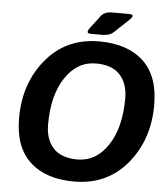

<svg xmlns="http://www.w3.org/2000/svg" viewBox="-59 -925 866 993"><g transform="rotate(5 374.0 -428.0)"><path d="M50.8 -286.6Q50.8 -467.3 154.8 -592Q258.8 -716.8 429.7 -716.8Q576.2 -716.8 658.7 -640.9Q741.2 -564.9 741.2 -413.6Q741.2 -232.9 637.2 -108.2Q533.2 16.6 362.3 16.6Q215.8 16.6 133.3 -59.3Q50.8 -135.3 50.8 -286.6ZM203.1 -266.1Q203.1 -188 244.6 -143.3Q286.1 -98.6 369.1 -98.6Q466.8 -98.6 527.8 -190.7Q588.9 -282.7 588.9 -434.1Q588.9 -512.2 547.4 -556.9Q505.9 -601.6 422.9 -601.6Q325.2 -601.6 264.2 -509.5Q203.1 -417.5 203.1 -266.1ZM381.3 -752Q352.1 -752 376 -783.2L425.8 -848.6Q443.4 -871.6 484.4 -871.6H570.3Q606.9 -871.6 575.2 -841.8L499.5 -770.5Q480 -752 441.4 -752Z"/></g></svg>

Font: Istok
Style: Bold Italic
Weight: 700
Italic angle: -13°
Designer: Andrey V. Panov
Foundry: Andrey V. Panov
Version: Version 1.0.3